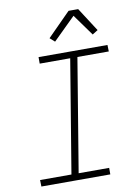

<svg xmlns="http://www.w3.org/2000/svg" viewBox="-103 -1035 805 1103"><g transform="rotate(-10 300.0 -483.5)"><path d="M449 0H47L46 -38H229L338 -697H160V-735H562L563 -697H380L271 -38H449ZM269 -806 241 -831 376 -967H432L521 -829L489 -809L399 -934Z"/></g></svg>

Font: Iosevka Extralight Extended
Style: Italic
Weight: 200
Width: 7
Italic angle: -9°
Monospace: yes
Designer: Belleve Invis
Foundry: Belleve Invis
Version: Version 32.5.0; ttfautohint (v1.8.4)